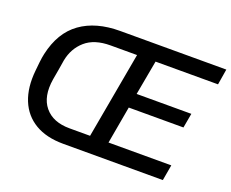

<svg xmlns="http://www.w3.org/2000/svg" viewBox="-117 -922 1340 1115"><g transform="rotate(20 553.0 -364.5)"><path d="M363 0Q259 0 189 -41.5Q119 -83 87.5 -160.5Q56 -238 67 -345Q69 -368 72.5 -399Q76 -430 81 -452Q112 -593 206.5 -661Q301 -729 450 -729H1106L1090 -632H704L665 -418H1003L987 -328H649L608 -97H996L979 0ZM367 -97H494L590 -631H426Q327 -631 271.5 -582.5Q216 -534 201 -456Q197 -431 191.5 -397.5Q186 -364 180 -332Q162 -221 213 -159Q264 -97 367 -97Z"/></g></svg>

Font: Hubot Sans Medium
Style: Italic
Weight: 500
Italic angle: -10°
Designer: Deni Anggara
Foundry: GitHub
Version: Version 1.001; ttfautohint (v1.8.4.7-5d5b);gftools[0.9.31]